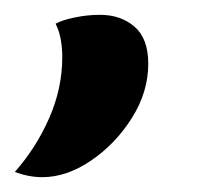

<svg xmlns="http://www.w3.org/2000/svg" viewBox="-69 -118 288 259"><path d="M-12 121Q-30 121 -49 114Q-20 81 -2.5 41Q15 1 15 -41Q15 -53 13 -64.5Q11 -76 6 -86Q15 -91 32 -94.5Q49 -98 66 -98Q94 -98 112.5 -82Q131 -66 131 -32Q131 6 109 41Q87 76 54 98.5Q21 121 -12 121Z"/></svg>

Font: Sansita Swashed
Style: Regular
Weight: 400
Designer: Pablo Cosgaya
Foundry: Omnibus-Type
Version: Version 1.003; ttfautohint (v1.8.3)